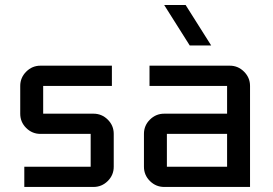

<svg xmlns="http://www.w3.org/2000/svg" viewBox="-20 -740 1080 760"><path d="M430.2 -80.1Q430.2 -46.9 406.5 -23.4Q382.8 0 350.1 0H76.2V-80.1H338.9V-210H140.1Q107.4 -210 83.7 -233.4Q60.1 -256.8 60.1 -290V-399.9Q60.1 -432.6 83.7 -456.3Q107.4 -480 140.1 -480H422.9V-399.9H150.9V-290H350.1Q382.8 -290 406.5 -266.6Q430.2 -243.2 430.2 -210Z M815.9 -560.1H731L629.9 -720.2H714.8ZM969.7 0H629.9Q597.2 0 573.5 -23.4Q549.8 -46.9 549.8 -80.1V-210Q549.8 -243.2 573.5 -266.6Q597.2 -290 629.9 -290H878.9V-399.9H571.8V-480H889.6Q922.4 -480 946 -456.3Q969.7 -432.6 969.7 -399.9ZM878.9 -80.1V-210H640.6V-80.1Z"/></svg>

Font: Laconic
Style: Regular
Weight: 400
Designer: Robby Woodard
Version: Version 1.000